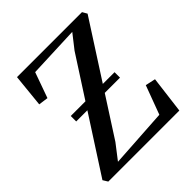

<svg xmlns="http://www.w3.org/2000/svg" viewBox="-198 -888 1032 1032"><g transform="rotate(-45 318.0 -372.0)"><path d="M39.5 0 22.5 -27.5 408.5 -625.5 471.5 -706 177.5 -694 125.5 -548.5 70.5 -556 89.5 -744H583.5L599 -717L217 -123.5L151.5 -38.5L487.5 -60L548.5 -224L606 -211.5L579.5 0ZM479 -392V-350.5H146V-392Z"/></g></svg>

Font: Merriweather 96pt Medium
Style: Regular
Weight: 500
Version: Version 2.100